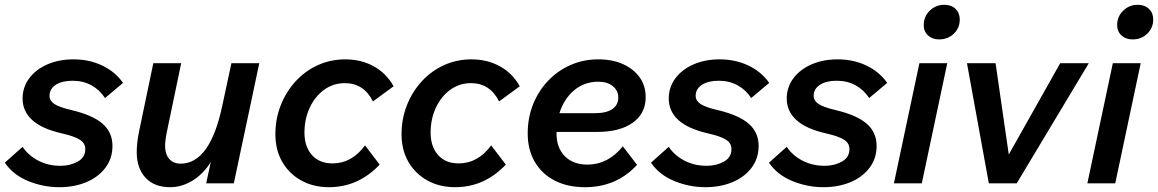

<svg xmlns="http://www.w3.org/2000/svg" viewBox="-29 -763 4819 799"><path d="M-9 -86 65 -152Q88 -117 129.5 -95Q171 -73 223 -73Q263 -73 294.5 -90.5Q326 -108 326 -143Q326 -167 303.5 -181.5Q281 -196 228 -208Q145 -227 105 -263.5Q65 -300 65 -353Q65 -400 92.5 -437Q120 -474 168 -495Q216 -516 277 -516Q342 -516 396 -490.5Q450 -465 483 -418L408 -355Q386 -389 351.5 -408Q317 -427 273 -427Q229 -427 203 -410Q177 -393 177 -364Q177 -344 197 -330.5Q217 -317 268 -305Q357 -284 398 -248Q439 -212 439 -156Q439 -103 409 -64Q379 -25 329 -4.5Q279 16 218 16Q151 16 88.5 -9.5Q26 -35 -9 -86Z M944 0H829L848 -88Q816 -38 771.5 -11Q727 16 679 16Q613 16 576.5 -23.5Q540 -63 540 -130Q540 -149 542.5 -171.5Q545 -194 551 -222L609 -500H725L667 -222Q658 -180 658 -156Q658 -122 675 -102Q692 -82 723 -82Q845 -82 896 -323L934 -500H1050Z M1490 -158 1551 -78Q1462 16 1340 16Q1275 16 1224.5 -12Q1174 -40 1145.5 -89.5Q1117 -139 1117 -204Q1117 -269 1139.5 -325.5Q1162 -382 1201.5 -425Q1241 -468 1294 -492Q1347 -516 1408 -516Q1474 -516 1526.5 -487Q1579 -458 1609 -404L1523 -341Q1485 -417 1406 -417Q1358 -417 1320 -389.5Q1282 -362 1260 -315Q1238 -268 1238 -211Q1238 -153 1269 -118Q1300 -83 1355 -83Q1435 -83 1490 -158Z M2015 -158 2076 -78Q1987 16 1865 16Q1800 16 1749.5 -12Q1699 -40 1670.5 -89.5Q1642 -139 1642 -204Q1642 -269 1664.5 -325.5Q1687 -382 1726.5 -425Q1766 -468 1819 -492Q1872 -516 1933 -516Q1999 -516 2051.5 -487Q2104 -458 2134 -404L2048 -341Q2010 -417 1931 -417Q1883 -417 1845 -389.5Q1807 -362 1785 -315Q1763 -268 1763 -211Q1763 -153 1794 -118Q1825 -83 1880 -83Q1960 -83 2015 -158Z M2622 -77Q2537 16 2405 16Q2333 16 2279.5 -11.5Q2226 -39 2196.5 -89.5Q2167 -140 2167 -208Q2167 -273 2189.5 -329Q2212 -385 2252 -427Q2292 -469 2345.5 -492.5Q2399 -516 2461 -516Q2520 -516 2564 -496Q2608 -476 2633 -441Q2658 -406 2658 -359Q2658 -291 2604.5 -252.5Q2551 -214 2455 -214H2287Q2287 -211 2287 -207Q2287 -148 2321.5 -113Q2356 -78 2416 -78Q2501 -78 2563 -154ZM2461 -423Q2403 -423 2360.5 -387.5Q2318 -352 2299 -292H2447Q2494 -292 2519 -309Q2544 -326 2544 -357Q2544 -386 2521 -404.5Q2498 -423 2461 -423Z M2680 -86 2754 -152Q2777 -117 2818.5 -95Q2860 -73 2912 -73Q2952 -73 2983.5 -90.5Q3015 -108 3015 -143Q3015 -167 2992.5 -181.5Q2970 -196 2917 -208Q2834 -227 2794 -263.5Q2754 -300 2754 -353Q2754 -400 2781.5 -437Q2809 -474 2857 -495Q2905 -516 2966 -516Q3031 -516 3085 -490.5Q3139 -465 3172 -418L3097 -355Q3075 -389 3040.5 -408Q3006 -427 2962 -427Q2918 -427 2892 -410Q2866 -393 2866 -364Q2866 -344 2886 -330.5Q2906 -317 2957 -305Q3046 -284 3087 -248Q3128 -212 3128 -156Q3128 -103 3098 -64Q3068 -25 3018 -4.5Q2968 16 2907 16Q2840 16 2777.5 -9.5Q2715 -35 2680 -86Z M3171 -86 3245 -152Q3268 -117 3309.5 -95Q3351 -73 3403 -73Q3443 -73 3474.5 -90.5Q3506 -108 3506 -143Q3506 -167 3483.5 -181.5Q3461 -196 3408 -208Q3325 -227 3285 -263.5Q3245 -300 3245 -353Q3245 -400 3272.5 -437Q3300 -474 3348 -495Q3396 -516 3457 -516Q3522 -516 3576 -490.5Q3630 -465 3663 -418L3588 -355Q3566 -389 3531.5 -408Q3497 -427 3453 -427Q3409 -427 3383 -410Q3357 -393 3357 -364Q3357 -344 3377 -330.5Q3397 -317 3448 -305Q3537 -284 3578 -248Q3619 -212 3619 -156Q3619 -103 3589 -64Q3559 -25 3509 -4.5Q3459 16 3398 16Q3331 16 3268.5 -9.5Q3206 -35 3171 -86Z M3815 -659Q3815 -694 3840 -718.5Q3865 -743 3901 -743Q3930 -743 3947.5 -726Q3965 -709 3965 -682Q3965 -647 3940.5 -623Q3916 -599 3879 -599Q3851 -599 3833 -615.5Q3815 -632 3815 -659ZM3691 0 3797 -500H3913L3807 0Z M4086 0 3995 -500H4114L4169 -120L4383 -500H4502L4202 0Z M4620 -659Q4620 -694 4645 -718.5Q4670 -743 4706 -743Q4735 -743 4752.5 -726Q4770 -709 4770 -682Q4770 -647 4745.5 -623Q4721 -599 4684 -599Q4656 -599 4638 -615.5Q4620 -632 4620 -659ZM4496 0 4602 -500H4718L4612 0Z"/></svg>

Font: Wix Madefor Text SemiBold
Style: Italic
Weight: 600
Italic angle: -12°
Designer: Dalton Maag Ltd
Foundry: Dalton Maag Ltd
Version: Version 3.100